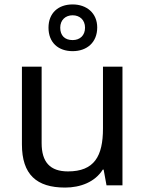

<svg xmlns="http://www.w3.org/2000/svg" viewBox="-20 -837 658 867"><path d="M308 -606C372 -606 419 -645 419 -713C419 -778 371 -817 308 -817C243 -817 199 -778 199 -712C199 -645 243 -606 308 -606ZM308 -656C272 -656 252 -677 252 -712C252 -747 276 -768 308 -768C340 -768 364 -747 364 -712C364 -677 341 -656 308 -656ZM533 -536H445V-257C445 -132 406 -63 287 -63C206 -63 168 -105 168 -191V-536H79V-185C79 -49 145 10 274 10C343 10 409 -15 444 -71H448L461 0H533Z"/></svg>

Font: Noto Sans Elbasan
Style: Regular
Weight: 400
Designer: Monotype Design Team
Foundry: Monotype Imaging Inc.
Version: Version 2.004